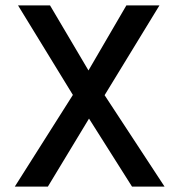

<svg xmlns="http://www.w3.org/2000/svg" viewBox="-20 -694 668 714"><path d="M158 0H35L251 -341L47 -674H166L309 -432L450 -674H573L369 -340L592 0H471L311 -253Z"/></svg>

Font: Hind Vadodara Medium
Style: Regular
Weight: 500
Designer: Hitesh Malaviya
Foundry: Indian Type Foundry
Version: Version 1.001;PS 1.0;hotconv 1.0.86;makeotf.lib2.5.63406; tt